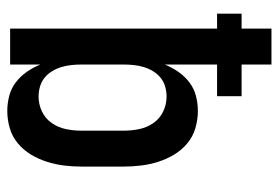

<svg xmlns="http://www.w3.org/2000/svg" viewBox="-142 -634 783 540"><g transform="rotate(90 250.0 -363.5)"><path d="M292 8Q270 8 249 2.5Q228 -3 211 -16Q194 -29 181.5 -47Q169 -65 161 -85V0H60V-582H18V-651H60V-735H161V-651H250V-582H161V-435Q169 -455 181.5 -473Q194 -491 211 -504Q228 -517 249 -522.5Q270 -528 292 -528Q316 -528 340 -521Q364 -514 383 -498Q402 -482 414.5 -461Q427 -440 434.5 -416.5Q442 -393 445 -368.5Q448 -344 448 -320V-200Q448 -176 445 -151.5Q442 -127 434.5 -103.5Q427 -80 414.5 -59Q402 -38 383 -22Q364 -6 340 1Q316 8 292 8ZM251 -80Q273 -80 293 -89.5Q313 -99 325.5 -117Q338 -135 342.5 -156.5Q347 -178 347 -200V-320Q347 -342 342.5 -363.5Q338 -385 325.5 -403Q313 -421 293 -430.5Q273 -440 251 -440Q237 -440 223 -436Q209 -432 198 -423Q187 -414 179.5 -401.5Q172 -389 168 -375.5Q164 -362 162.5 -348Q161 -334 161 -320V-200Q161 -186 162.5 -172Q164 -158 168 -144.5Q172 -131 179.5 -118.5Q187 -106 198 -97Q209 -88 223 -84Q237 -80 251 -80Z"/></g></svg>

Font: Zed Mono Semibold
Style: Regular
Weight: 600
Monospace: yes
Designer: Belleve Invis
Foundry: Belleve Invis
Version: Version 1.0.0; ttfautohint (v1.8.4)